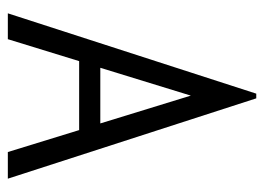

<svg xmlns="http://www.w3.org/2000/svg" viewBox="-112 -562 674 490"><g transform="rotate(90 225.0 -317.0)"><path d="M368 0 312 -182H136L80 0H14L219 -634H231L436 0ZM224 -467 153 -236H295Z"/></g></svg>

Font: Inconsolata SemiCondensed
Style: Regular
Weight: 400
Width: 4
Monospace: yes
Designer: Raph Levien, Cyreal, Brenton Simpson
Foundry: Raph Levien, Cyreal, Google
Version: Version 3.000; ttfautohint (v1.8.2.53-6de2)